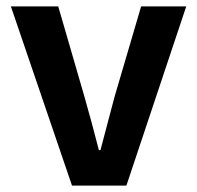

<svg xmlns="http://www.w3.org/2000/svg" viewBox="-20 -580 616 600"><path d="M205 0 14 -560H162L243 -281Q255 -239 266.5 -196.5Q278 -154 289 -111H294Q305 -154 316.5 -196.5Q328 -239 339 -281L421 -560H562L375 0Z"/></svg>

Font: Noto Sans SC Thin
Style: Bold
Weight: 700
Version: Version 2.004-H2;hotconv 1.0.118;makeotfexe 2.5.65603